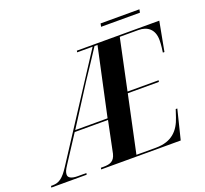

<svg xmlns="http://www.w3.org/2000/svg" viewBox="-194 -980 1218 1143"><g transform="rotate(-20 415.0 -409.0)"><path d="M549 -798H795L799 -818H553ZM-57 0H167L169 -10H114C76 -10 55 -21 55 -40C55 -56 60 -68 79 -97L187 -263H398L357 -64C346 -19 319 -10 278 -10H261L259 0H763L809 -186H799L783 -138C759 -65 712 -10 610 -10H486L563 -372H760L762 -382H565L633 -704H751C807 -704 849 -674 849 -605C849 -577 844 -539 842 -528H852L887 -714H365L363 -704H461L60 -87C23 -30 -3 -10 -45 -10H-55ZM194 -273 355 -525C397 -589 423 -626 473 -704H492L399 -273Z"/></g></svg>

Font: Noto Serif Display Condensed
Style: Bold Italic
Weight: 700
Width: 3
Italic angle: -12°
Designer: Monotype Design Team
Foundry: Monotype Imaging Inc.
Version: Version 2.009